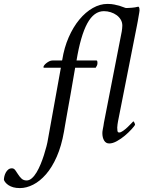

<svg xmlns="http://www.w3.org/2000/svg" viewBox="-186 -727 750 981"><path d="M363 -707Q325 -707 288 -686Q251 -665 219.5 -627Q188 -589 165 -536.5Q142 -484 132 -421Q132 -421 131.5 -419.5Q131 -418 131 -418H83Q74 -418 66 -414Q58 -410 51 -404.5Q44 -399 40 -393.5Q36 -388 36 -384Q36 -382 38 -381H125L59 -15Q57 -1 51.5 20.5Q46 42 38.5 65.5Q31 89 21.5 112Q12 135 1 153.5Q-10 172 -23 183.5Q-36 195 -50 195Q-66 195 -76 185.5Q-86 176 -93.5 164Q-101 152 -108 142.5Q-115 133 -125 133Q-136 133 -143.5 139Q-151 145 -156 154Q-161 163 -163.5 173Q-166 183 -166 192Q-164 198 -158 205.5Q-152 213 -142 219.5Q-132 226 -118 230Q-104 234 -84 234Q-51 234 -16.5 216.5Q18 199 49 163.5Q80 128 104 73.5Q128 19 141 -55Q143 -67 146.5 -87.5Q150 -108 154.5 -133Q159 -158 164 -186.5Q169 -215 174 -242Q185 -307 198 -381H303Q307 -387 309.5 -392.5Q312 -398 312 -406Q312 -410 311 -414Q310 -418 307 -418H205Q226 -545 260 -607.5Q294 -670 345 -670Q363 -670 380 -664.5Q397 -659 410 -649.5Q423 -640 431 -626.5Q439 -613 439 -596Q439 -593 438 -581Q437 -569 436 -566L345 -100Q344 -92 342.5 -83.5Q341 -75 339.5 -68Q338 -61 337.5 -55.5Q337 -50 337 -47Q337 -24 346 -9Q355 6 372 6Q390 6 411.5 -6Q433 -18 452 -34Q471 -50 485.5 -66Q500 -82 504 -89Q504 -94 500.5 -100.5Q497 -107 495 -107Q494 -106 485.5 -97Q477 -88 466 -77.5Q455 -67 443 -58.5Q431 -50 423 -50Q415 -50 414 -59Q413 -68 413 -75Q413 -79 414.5 -91.5Q416 -104 417 -107L514 -598Q516 -607 518 -619Q520 -631 522 -642.5Q524 -654 525.5 -662.5Q527 -671 527 -674Q527 -679 526 -685Q525 -691 521 -693Q513 -691 504.5 -689.5Q496 -688 488 -687.5Q480 -687 472.5 -686.5Q465 -686 459 -686Q455 -686 447 -689.5Q439 -693 427 -696.5Q415 -700 399.5 -703.5Q384 -707 363 -707Z"/></svg>

Font: Vermiglione
Style: Italic
Weight: 400
Italic angle: -11°
Version: Version 1.105